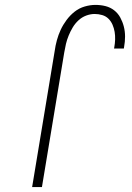

<svg xmlns="http://www.w3.org/2000/svg" viewBox="-20 -763 540 783"><path d="M111 0 203 -555Q206 -577 212 -599Q218 -621 227.5 -641.5Q237 -662 251.5 -681.5Q266 -701 284.5 -715.5Q303 -730 325.5 -736.5Q348 -743 369 -743Q391 -743 410.5 -738Q430 -733 445.5 -721Q461 -709 470.5 -691.5Q480 -674 485 -654.5Q490 -635 490 -614Q490 -593 486 -571L485 -565H445L446 -570Q449 -586 449.5 -602Q450 -618 447.5 -633Q445 -648 439 -662Q433 -676 422.5 -686.5Q412 -697 397 -701.5Q382 -706 366 -706Q349 -706 331.5 -699.5Q314 -693 300 -680Q286 -667 276.5 -651Q267 -635 260 -618Q253 -601 249 -584Q245 -567 242 -549L151 0Z"/></svg>

Font: Iosevka Term Curly XLt Obl
Style: Regular
Weight: 200
Italic angle: -9°
Designer: Belleve Invis
Foundry: Belleve Invis
Version: Version 32.3.0